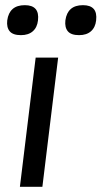

<svg xmlns="http://www.w3.org/2000/svg" viewBox="-20 -723 393 743"><path d="M8 -644Q16 -703 76 -703Q134 -703 127 -644Q124 -617 107 -602Q90 -587 61 -587Q30 -587 17.5 -602Q5 -617 8 -644ZM233 -644Q241 -703 301 -703Q359 -703 352 -644Q349 -617 332 -602Q315 -587 286 -587Q255 -587 242.5 -602Q230 -617 233 -644ZM118 -500H205L144 0H57Z"/></svg>

Font: Haskoy Medium
Style: Italic
Weight: 500
Designer: Ertekin Erdin
Foundry: Ertekin Erdin
Version: Version 2.000; ttfautohint (v1.8.4.7-5d5b)